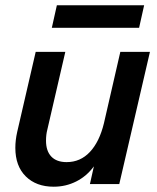

<svg xmlns="http://www.w3.org/2000/svg" viewBox="-20 -696 592 726"><path d="M195 -676H525L506 -591H176ZM435 -500H547L431 0H320L335 -67Q308 -30 268.5 -10Q229 10 183 10Q117 10 77.5 -29Q38 -68 38 -137Q38 -166 45 -197L115 -500H227L159 -206Q154 -187 154 -164Q154 -125 174 -104Q194 -83 232 -83Q284 -83 320 -121.5Q356 -160 373 -230Z"/></svg>

Font: CBA Beacon Sans Bold
Style: Italic
Weight: 700
Italic angle: -13°
Designer: Wei Huang
Foundry: Wei Huang
Version: Version 1.002